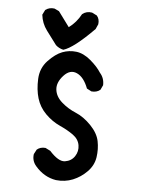

<svg xmlns="http://www.w3.org/2000/svg" viewBox="-51 -732 602 777"><g transform="rotate(5 250.0 -343.5)"><path d="M205 2Q156 -6 121 -47Q103 -68 107 -95L117 -114Q131 -126 152 -124L172 -114Q209 -73 235 -77Q261 -81 274.5 -101.5Q288 -122 284 -146.5Q280 -171 257 -187.5Q234 -204 202 -218.5Q170 -233 143.5 -259.5Q117 -286 106.5 -321Q96 -356 98 -400Q100 -444 129 -474.5Q158 -505 185.5 -515.5Q213 -526 242.5 -522.5Q272 -519 301 -494.5Q330 -470 345 -446Q363 -426 362 -397L353 -378Q339 -366 317 -368L298 -378Q281 -423 252.5 -436Q224 -449 198 -420.5Q172 -392 175 -363.5Q178 -335 203.5 -312.5Q229 -290 261.5 -276.5Q294 -263 323.5 -232.5Q353 -202 359.5 -170Q366 -138 361 -104.5Q356 -71 331 -45.5Q306 -20 274 -7Q242 6 205 2ZM189 -526Q171 -530 158 -542Q137 -570 116.5 -597.5Q96 -625 92 -660L102 -680Q118 -692 139 -689L158 -680L203 -619Q234 -642 252 -676Q269 -690 292 -686L312 -676Q324 -662 321 -641L312 -621Q230 -538 189 -526Z"/></g></svg>

Font: NaniFont Regular
Style: Regular
Weight: 400
Designer: Nanigashitei
Version: Version 1.036